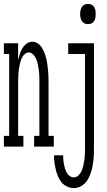

<svg xmlns="http://www.w3.org/2000/svg" viewBox="-29 -752 549 985"><path d="M-9 0V-55H18V-475H-9V-530H64V-444Q68 -460 73 -475.5Q78 -491 86 -504.5Q94 -518 107.5 -528Q121 -538 137 -538Q152 -538 165 -529Q178 -520 186 -507Q194 -494 199.5 -479.5Q205 -465 208.5 -450.5Q212 -436 214 -421Q216 -406 217.5 -391Q219 -376 219.5 -360.5Q220 -345 220 -330V-55H247V0H146V-55H173V-330Q173 -341 173 -352Q173 -363 172 -374Q171 -385 169.5 -395.5Q168 -406 166 -417Q164 -428 160.5 -438.5Q157 -449 152 -458.5Q147 -468 138 -475.5Q129 -483 119 -483Q108 -483 99 -475.5Q90 -468 85 -458.5Q80 -449 77 -438.5Q74 -428 71.5 -417Q69 -406 67.5 -395.5Q66 -385 65.5 -374Q65 -363 64.5 -352Q64 -341 64 -330V-55H91V0ZM422 -628Q413 -628 404.5 -632Q396 -636 391 -644Q386 -652 384 -661.5Q382 -671 382 -680Q382 -689 384 -698.5Q386 -708 391 -716Q396 -724 404.5 -728Q413 -732 422 -732Q432 -732 440.5 -728Q449 -724 454 -716Q459 -708 460.5 -698.5Q462 -689 462 -680Q462 -671 460.5 -661.5Q459 -652 454 -644Q449 -636 440.5 -632Q432 -628 422 -628ZM350 213Q332 213 315 205Q298 197 286.5 183Q275 169 268 152Q261 135 257 117.5Q253 100 250.5 82Q248 64 248 45H295Q295 57 296 68.5Q297 80 299 91Q301 102 304.5 113Q308 124 313.5 134Q319 144 328.5 151Q338 158 350 158Q364 158 374.5 147Q385 136 390.5 122.5Q396 109 399 95Q402 81 404 67Q406 53 406.5 38.5Q407 24 407 10V-475H321V-530H453V10Q453 26 452.5 41.5Q452 57 450 73Q448 89 445 104.5Q442 120 437 134.5Q432 149 424.5 163.5Q417 178 406 189Q395 200 380 206.5Q365 213 350 213Z"/></svg>

Font: Iosevka Slab Light
Style: Regular
Weight: 300
Monospace: yes
Designer: Belleve Invis
Foundry: Belleve Invis
Version: Version 11.1.0; ttfautohint (v1.8.3)